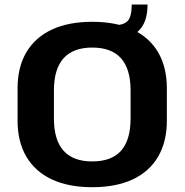

<svg xmlns="http://www.w3.org/2000/svg" viewBox="-20 -805 804 836"><path d="M381.5 10.1Q278.6 10.1 206 -23.7Q133.4 -57.5 94.9 -122.6Q56.5 -187.7 56.5 -279.8V-420.2Q56.5 -512.8 94.9 -577.6Q133.4 -642.5 206 -676.3Q278.6 -710.1 381.5 -710.1Q484.9 -710.1 557.5 -676.3Q630.1 -642.5 668.3 -577.6Q706.5 -512.8 706.5 -420.2V-279.8Q706.5 -187.7 668.3 -122.6Q630.1 -57.5 557.5 -23.7Q484.9 10.1 381.5 10.1ZM381.5 -102.1Q465.8 -102.1 507.2 -148.8Q548.6 -195.4 548.6 -289.2V-410.8Q548.6 -504.6 507 -551.2Q465.3 -597.9 381.5 -597.9Q298.7 -597.9 256.7 -551.2Q214.8 -504.6 214.8 -410.8V-289.2Q214.8 -195.4 256.7 -148.8Q298.7 -102.1 381.5 -102.1ZM475.6 -695.1Q518.2 -695.1 535.9 -713.9Q553.6 -732.7 553.6 -785.4H622.4Q622.4 -635.1 475.6 -635.1Z"/></svg>

Font: Pathway Extreme 8pt Thin 12pt
Style: Regular
Weight: 100
Version: Version 1.001;gftools[0.9.26]